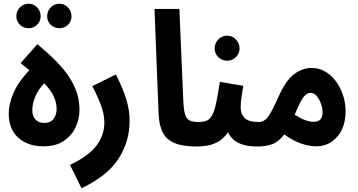

<svg xmlns="http://www.w3.org/2000/svg" viewBox="-20 -784 1929 1034"><path d="M135 -632Q106 -632 87 -651Q68 -670 68 -697Q68 -724 87 -744Q106 -764 135 -764Q161 -764 180 -744Q199 -724 199 -697Q199 -670 180 -651Q161 -632 135 -632ZM301 -632Q272 -632 253 -650.5Q234 -669 234 -696Q234 -724 253 -744Q272 -764 301 -764Q327 -764 346 -744Q365 -724 365 -696Q365 -669 346 -650.5Q327 -632 301 -632Z M213 4Q131 4 79 -42Q27 -88 27 -173Q27 -225 53.5 -285Q80 -345 138 -406L91 -444L181 -546Q251 -489 302 -433.5Q353 -378 380.5 -318.5Q408 -259 408 -191Q408 -145 388 -100.5Q368 -56 325 -26Q282 4 213 4ZM219 -122Q252 -122 268.5 -144Q285 -166 285 -197Q285 -230 270 -263.5Q255 -297 218 -336Q185 -300 169.5 -262.5Q154 -225 154 -191Q154 -159 171 -140.5Q188 -122 219 -122Z M419 230 357 104Q458 56 500 -0.5Q542 -57 542 -124Q542 -168 524 -216.5Q506 -265 477 -320L604 -383Q642 -308 660 -249.5Q678 -191 678 -134Q678 -22 618.5 70.5Q559 163 419 230Z M1039 5Q963 5 919 -14Q875 -33 855.5 -72.5Q836 -112 834 -175L812 -736H946L967 -244Q969 -194 976.5 -168.5Q984 -143 1001.5 -135Q1019 -127 1049 -127Q1082 -127 1097.5 -108.5Q1113 -90 1113 -63Q1113 -32 1094 -13.5Q1075 5 1039 5Z M1204 -457Q1175 -457 1155.5 -476.5Q1136 -496 1136 -523Q1136 -551 1155.5 -571.5Q1175 -592 1204 -592Q1231 -592 1250.5 -571.5Q1270 -551 1270 -523Q1270 -496 1250.5 -476.5Q1231 -457 1204 -457Z M1039 5 1049 -127Q1075 -127 1092.5 -134Q1110 -141 1122 -162.5Q1134 -184 1143.5 -227Q1153 -270 1164 -343L1290 -322Q1287 -298 1281.5 -266.5Q1276 -235 1276 -207Q1276 -169 1298 -148Q1320 -127 1374 -127Q1407 -127 1422.5 -108Q1438 -89 1438 -63Q1438 -32 1419.5 -13.5Q1401 5 1365 5Q1304 5 1265.5 -13.5Q1227 -32 1208 -72Q1184 -37 1154 -20.5Q1124 -4 1094 0.5Q1064 5 1039 5Z M1364 5 1373 -127Q1404 -127 1425 -157Q1446 -187 1479 -261Q1518 -350 1563 -384Q1608 -418 1658 -418Q1698 -418 1731.5 -398.5Q1765 -379 1789.5 -345.5Q1814 -312 1827.5 -270.5Q1841 -229 1841 -186Q1841 -99 1796 -47.5Q1751 4 1682 4Q1646 4 1603 -10.5Q1560 -25 1511 -60Q1480 -20 1445.5 -7.5Q1411 5 1364 5ZM1653 -284Q1631 -284 1613 -259Q1595 -234 1567 -166Q1627 -128 1669 -128Q1717 -128 1717 -178Q1717 -201 1708.5 -225.5Q1700 -250 1685.5 -267Q1671 -284 1653 -284Z"/></svg>

Font: Noto Sans Arabic Cond
Style: Bold
Weight: 700
Width: 3
Designer: Monotype Design Team, Nadine Chahine, Nizar Qandah and Khaled Hosny
Foundry: Monotype Imaging Inc.
Version: Version 2.012; ttfautohint (v1.8.4.7-5d5b)